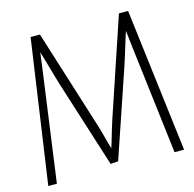

<svg xmlns="http://www.w3.org/2000/svg" viewBox="-111 -881 1003 993"><g transform="rotate(-15 391.0 -384.0)"><path d="M27 0 138 -768H188L354 -240Q362 -216 368.5 -190.5Q375 -165 382 -139.5Q389 -114 396 -91H388Q396 -115 403.5 -140Q411 -165 418.5 -191Q426 -217 434 -241L611 -768H660L754 0H703L645 -481Q639 -531 632.5 -584Q626 -637 621 -685H627Q611 -637 595 -583.5Q579 -530 562 -480L409 -30L368 -27L224 -481Q208 -532 193 -586Q178 -640 163 -688H167Q161 -640 153.5 -585Q146 -530 139 -480L73 0Z"/></g></svg>

Font: Yaldevi ExtraLight ExtraLight
Style: Regular
Weight: 250
Version: Version 1.100